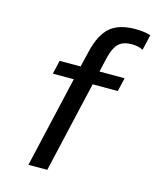

<svg xmlns="http://www.w3.org/2000/svg" viewBox="-111 -808 719 885"><g transform="rotate(15 249.0 -366.0)"><path d="M125 -500H225L243 -575Q263 -660 305 -696Q347 -732 425 -732Q468 -732 498 -722L481 -648Q468 -655 454.5 -657.5Q441 -660 427 -660Q385 -660 364 -639Q343 -618 332 -573L315 -500H435L420 -435H300L200 0H110L210 -435H110Z"/></g></svg>

Font: Perun
Style: Italic
Weight: 400
Italic angle: -12°
Foundry: Copyright (c) Stefan Peev, Context Ltd, 2016
Version: Version 1.027